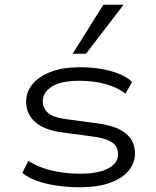

<svg xmlns="http://www.w3.org/2000/svg" viewBox="-20 -780 658 808"><path d="M318 8Q264 8 217.5 1Q171 -6 134 -19.5Q97 -33 74 -52L99 -103Q127 -85 161.5 -73Q196 -61 236 -55Q276 -49 319 -49Q393 -49 435 -71Q477 -93 477 -132Q477 -161 454 -179Q431 -197 374 -205L240 -223Q166 -233 128 -266.5Q90 -300 90 -353Q90 -393 116.5 -425.5Q143 -458 193.5 -477.5Q244 -497 316 -497Q363 -497 405 -490Q447 -483 481.5 -469Q516 -455 536 -435L508 -386Q483 -405 452 -417Q421 -429 386 -434.5Q351 -440 314 -440Q236 -440 198 -415.5Q160 -391 160 -355Q160 -324 182 -305Q204 -286 255 -279L389 -261Q468 -251 508 -219.5Q548 -188 548 -134Q548 -92 519.5 -59.5Q491 -27 439.5 -9.5Q388 8 318 8ZM286 -554 415 -760H500L342 -554Z"/></svg>

Font: Nunito Sans 10pt Expanded Light
Style: Regular
Weight: 300
Width: 7
Designer: Vernon Adams
Foundry: Vernon Adams
Version: Version 3.101;gftools[0.9.27]